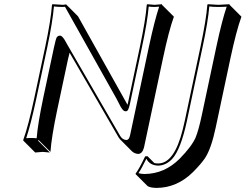

<svg xmlns="http://www.w3.org/2000/svg" viewBox="-20 -668 1172 916"><path d="M195.8 -444.8Q223.1 -574.2 228 -645L230.5 -647.9Q232.4 -647.9 281.2 -645Q281.2 -645 295.4 -647L352.1 -590.3L588.4 -168Q589.4 -172.9 590.8 -178.2L647.5 -444.8Q674.8 -574.2 680.2 -645L682.6 -647.9Q684.6 -647.9 717.3 -645Q717.3 -645 752.9 -647.9V-645L809.6 -588.4Q785.2 -521 757.3 -388.7L667 35.6Q659.2 65.4 639.6 66.4Q622.6 65.4 609.9 54.2L553.7 -2.4Q548.3 -8.3 544.9 -14.2L312 -416.5Q309.1 -405.8 303.7 -382.3L252.9 -143.6Q225.6 -14.2 220.7 56.6L164.1 0L161.6 2.9L217.8 59.6Q215.8 59.6 183.6 56.6Q183.6 56.6 147.9 59.6L91.3 2.9L90.8 0Q115.2 -67.4 143.6 -200.2ZM862.3 -95.2 936.5 -444.8Q963.9 -574.2 969.2 -645L971.7 -647.9Q973.6 -647.9 1022 -645Q1022 -645 1074.7 -647.9L1075.2 -645L1131.8 -588.4Q1107.4 -521 1079.1 -388.7L1009.3 -60.5Q987.8 41.5 958 86.4Q939.5 113.8 901.4 152.3Q825.2 228 727.1 228.5Q696.8 228 684.1 219.7L627.4 163.1L627 160.2Q644 137.7 672.4 78.1L683.6 77.1L716.3 109.9Q725.1 111.8 734.4 111.8Q812 111.8 852.1 -51.3Q856.9 -70.8 862.3 -95.2ZM872.1 -92.8Q842.8 44.9 801.3 90.3Q771.5 121.6 734.4 122.1Q694.8 121.1 678.2 89.4Q655.8 135.7 640.6 158.2Q654.3 162.1 670.4 162.1Q765.6 161.1 837.4 88.9Q894.5 30.8 913.1 -11.7Q927.7 -46.9 942.9 -119.1L1012.7 -447.3Q1039.1 -570.8 1061.5 -636.2Q1043.9 -634.8 1022 -634.8Q997.1 -634.8 978.5 -637.2Q972.7 -565.9 946.3 -442.9ZM205.6 -442.9 153.3 -197.8Q127 -74.7 105 -8.8Q116.2 -9.8 127 -9.8Q142.6 -9.8 154.8 -8.3Q160.6 -79.1 186.5 -202.1L237.3 -440.9Q246.6 -484.9 251.5 -491.2Q258.8 -499 268.1 -498Q279.3 -495.6 294.4 -467.3Q297.4 -461.9 298.3 -460L553.7 -19Q564.5 -1 583 0Q595.2 0 600.1 -21Q600.6 -22.5 600.6 -22.9L690.9 -447.3Q717.3 -570.3 739.3 -636.2Q728 -635.3 717.3 -634.8Q701.7 -634.8 689.5 -636.7Q683.6 -565.9 657.2 -442.9L600.6 -175.8Q593.8 -143.6 586.4 -138.7Q582 -135.7 575.2 -137.7Q563.5 -140.6 548.3 -172.9Q540 -189.9 535.2 -198.2L290 -635.7Q285.6 -635.3 281.2 -634.8Q256.3 -634.8 237.3 -637.2Q231.4 -565.9 205.6 -442.9Z"/></svg>

Font: Linux Biolinum Shadow O
Style: Italic
Weight: 400
Italic angle: -12°
Designer: Philipp H. Poll
Foundry: Philipp H. Poll
Version: Version 0.6.2